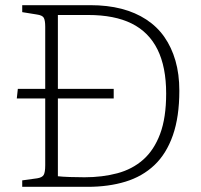

<svg xmlns="http://www.w3.org/2000/svg" viewBox="-20 -723 777 743"><path d="M66 0V-25L124 -33Q143 -36 149 -46Q155 -56 155 -84V-342H45L49 -379H155V-619Q155 -644 149.5 -654Q144 -664 122 -667L66 -676V-703H329Q396 -703 450 -689Q504 -675 546 -647.5Q588 -620 616 -580Q644 -540 659 -488Q674 -436 674 -372Q674 -271 649 -199.5Q624 -128 577.5 -84Q531 -40 465.5 -20Q400 0 319 0ZM307 -37Q376 -37 434 -52.5Q492 -68 534 -105Q576 -142 599.5 -204.5Q623 -267 623 -361Q623 -464 589.5 -531.5Q556 -599 489.5 -632Q423 -665 321 -665H204V-379H420V-342H204V-41Q221 -39 250 -38Q279 -37 307 -37Z"/></svg>

Font: Literata 18pt ExtraLight
Style: Regular
Weight: 250
Designer: Latin by Veronika Burian and Jose Scaglione. Greek by Irene Vlachou. Cyrillic by Vera Evstafieva.
Foundry: TypeTogether
Version: Version 3.103;gftools[0.9.29]